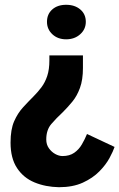

<svg xmlns="http://www.w3.org/2000/svg" viewBox="-20 -573 498 801"><path d="M326 -342V-289Q326 -240 313.5 -206Q301 -172 281.5 -148.5Q262 -125 242 -105Q215 -80 194 -55.5Q173 -31 173 9Q173 30 184 45.5Q195 61 210.5 69.5Q226 78 241 78Q270 78 289.5 64.5Q309 51 321.5 29.5Q334 8 343 -14L458 40Q452 58 437 86Q422 114 394.5 142Q367 170 325.5 189Q284 208 226 208Q170 207 124 188Q78 169 51 128Q24 87 24 22Q24 -33 39 -67Q54 -101 76 -125Q98 -149 120 -171Q138 -189 153 -209Q168 -229 177 -256Q186 -283 186 -321V-342ZM256 -553Q292 -553 315 -533.5Q338 -514 338 -482Q338 -451 314.5 -430Q291 -409 256 -409Q221 -409 198.5 -430Q176 -451 176 -482Q176 -514 198 -533.5Q220 -553 256 -553Z"/></svg>

Font: Reem Kufi
Style: Regular
Weight: 400
Designer: Khaled Hosny
Version: Version 1.6